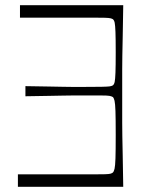

<svg xmlns="http://www.w3.org/2000/svg" viewBox="-20 -720 588 740"><path d="M455 0H49V-48Q71 -48 95.5 -48Q120 -48 145.5 -48Q171 -48 199.5 -48Q228 -48 257 -48Q309 -48 339.5 -48Q370 -48 385 -48.5Q400 -49 405.5 -50.5Q411 -52 415 -55Q419 -59 421.5 -69.5Q424 -80 425 -109.5Q426 -139 426 -200Q426 -262 425 -291.5Q424 -321 421.5 -331.5Q419 -342 415 -346Q410 -349 402 -350.5Q394 -352 371.5 -352Q349 -352 302 -352Q275 -352 258.5 -352Q242 -352 222 -351.5Q202 -351 169 -350.5Q136 -350 78 -349V-388Q136 -387 169 -386.5Q202 -386 222 -385.5Q242 -385 258.5 -385Q275 -385 302 -385Q349 -385 371.5 -385.5Q394 -386 402 -387Q410 -388 415 -391Q420 -395 422 -404.5Q424 -414 425 -440Q426 -466 426 -518Q426 -571 425 -597Q424 -623 422 -632.5Q420 -642 415 -646Q412 -648 406 -649.5Q400 -651 385 -651.5Q370 -652 339.5 -652Q309 -652 257 -652Q229 -652 201.5 -652Q174 -652 148.5 -652Q123 -652 100 -652Q77 -652 57 -652V-700H455Q454 -628 453 -582Q452 -536 451.5 -505.5Q451 -475 451 -452.5Q451 -430 451 -406.5Q451 -383 451 -350Q451 -317 451 -293.5Q451 -270 451 -247.5Q451 -225 451.5 -194.5Q452 -164 453 -118Q454 -72 455 0Z"/></svg>

Font: Ojuju Light
Style: Regular
Weight: 300
Designer: Chisaokwu Joboson, Mirko Velimirovic
Foundry: Udi Foundry
Version: Version 1.000